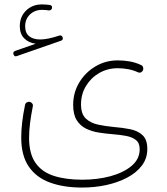

<svg xmlns="http://www.w3.org/2000/svg" viewBox="-20 -616 750 861"><path d="M40.5 -372.1Q36.6 -382.8 47.9 -387.7L140.1 -419.9Q108.4 -423.8 88.6 -444.1Q68.8 -464.4 68.8 -498.5Q68.8 -541 96.9 -568.6Q125 -596.2 168 -596.2Q175.3 -596.2 185.8 -595.5Q196.3 -594.7 203.1 -593.8Q214.4 -591.8 213.4 -581.1Q213.4 -576.2 209.2 -572.5Q205.1 -568.8 199.7 -569.3Q194.8 -570.3 185.3 -571Q175.8 -571.8 169.4 -571.8Q135.7 -571.8 114.3 -551Q92.8 -530.3 92.8 -498Q92.8 -468.3 110.8 -453.6Q128.9 -439 160.2 -439Q193.8 -439 246.1 -456.5Q251.5 -458.5 255.6 -455.6Q259.8 -452.6 261.2 -448.2Q263.7 -436.5 253.9 -433.6L56.2 -364.7Q44.9 -359.9 40.5 -372.1ZM75.2 1Q75.2 -63.5 92.3 -145.5Q93.8 -152.8 100.1 -156.7Q106.4 -160.6 113.3 -159.2Q120.1 -157.7 124.5 -152.1Q128.9 -146.5 127 -138.2Q119.1 -98.1 114.7 -63.2Q110.4 -28.3 110.4 2Q110.4 72.8 138.9 114Q167.5 155.3 221.2 172.6Q274.9 189.9 349.1 189.9Q417 189.9 475.6 174.1Q534.2 158.2 570.3 127.7Q606.4 97.2 606.4 53.2Q606.4 25.4 589.6 12Q572.8 -1.5 545.2 -6.6Q517.6 -11.7 484.9 -14.2Q454.1 -16.6 423.1 -21.5Q392.1 -26.4 366 -39.1Q339.8 -51.8 324 -77.1Q308.1 -102.5 308.1 -145.5Q308.1 -200.7 335.2 -245.8Q362.3 -291 407.7 -318.1Q453.1 -345.2 507.8 -345.2Q535.2 -345.2 561.5 -340.6Q587.9 -335.9 611.8 -324.7Q618.7 -322.3 621.3 -315.4Q624 -308.6 621.6 -301.8Q619.1 -295.4 613 -292Q606.9 -288.6 599.6 -291.5Q578.6 -301.3 554.9 -305.7Q531.2 -310.1 507.8 -310.1Q462.4 -310.1 425 -288.6Q387.7 -267.1 365.5 -230.2Q343.3 -193.4 343.3 -147.9Q343.3 -104.5 365 -84.2Q386.7 -64 420.7 -56.9Q454.6 -49.8 491.7 -46.4Q529.3 -43.5 563.5 -36.6Q597.7 -29.8 619.1 -10Q640.6 9.8 640.6 52.2Q640.6 94.2 616.2 126.5Q591.8 158.7 550 180.7Q508.3 202.6 456.3 213.9Q404.3 225.1 348.6 225.1Q265.6 225.1 204.1 202.6Q142.6 180.2 108.9 130.9Q75.2 81.5 75.2 1Z"/></svg>

Font: Mikhak-DS2-FD ExtraLight
Style: Regular
Weight: 200
Designer: Amin Abedi
Version: Version 3.2